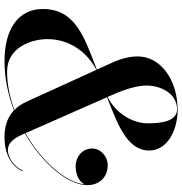

<svg xmlns="http://www.w3.org/2000/svg" viewBox="2 -802 810 854"><g transform="rotate(90 407.0 -375.0)"><path d="M741.5 -70.5 738.5 -71.5C722.5 -33 680.5 -5 648 -5C609.5 -5 590.5 -42.5 576.5 -73L573.5 -80.5C709 -159 803.5 -272.5 803.5 -359C803.5 -410 769.5 -449 715 -449C673 -449 640.5 -415.5 640.5 -380C640.5 -340 672.5 -306.5 721 -306.5C756 -306.5 791 -323 800 -347C792 -261 696.5 -155 572.5 -83L412.5 -446C529.5 -492 649.5 -534.5 649.5 -633.5C649.5 -713.5 561 -760 469 -760C333.5 -760 231 -683 231 -583C231 -548 239.5 -510.5 258.5 -469.5L289.5 -401C148.5 -345.5 20 -307.5 20 -160C20 -52 109 10 252 10C327.5 10 402.5 -6 471 -32C500 -4.5 539 10 590 10C673 10 722.5 -26.5 741.5 -70.5ZM402 -469.5C371.5 -538 360.5 -587.5 360.5 -622.5C360.5 -683 394.5 -757.5 466 -757.5C519 -757.5 528.5 -689.5 528.5 -628C528.5 -559.5 484 -484.5 411 -448.5ZM154 -181C154 -277 209 -355.5 290.5 -399L431 -91C441 -68.5 453.5 -49.5 469 -34C413 -13.5 355 -1.5 299 -1.5C189 -1.5 154 -112 154 -181Z"/></g></svg>

Font: Bodoni* 72pt Medium
Style: Italic
Weight: 500
Italic angle: -13°
Version: Version 2.3